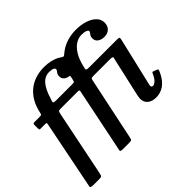

<svg xmlns="http://www.w3.org/2000/svg" viewBox="-206 -1071 1492 1492"><g transform="rotate(-45 540.0 -325.0)"><path d="M276 -557.5Q299.5 -637 332.8 -675.8Q366 -714.5 413 -714.5Q443 -714.5 455.8 -707.5Q468.5 -700.5 468.5 -692.5Q468.5 -684 462.8 -677.2Q457 -670.5 451.2 -661.2Q445.5 -652 445.5 -634.5Q445.5 -614.5 457.2 -601.8Q469 -589 487.5 -583.5Q498.5 -580.5 504.5 -580.2Q510.5 -580 507.5 -567.5L501 -537.5Q498 -523.5 492.2 -521.8Q486.5 -520 468.5 -520H293.5Q275 -520 270.5 -524.5Q266 -529 269.2 -537.8Q272.5 -546.5 276 -557.5ZM991 -681.5Q991 -717.5 964.5 -744.2Q938 -771 893.2 -785.5Q848.5 -800 793.5 -800Q744 -800 699 -786.8Q654 -773.5 617 -747Q601 -735 593.5 -728.5Q586 -722 581.5 -720.8Q577 -719.5 569.2 -724.2Q561.5 -729 544.5 -739.5Q520.5 -753.5 486.5 -761.8Q452.5 -770 412.5 -770Q361 -770 316.2 -755.2Q271.5 -740.5 236.5 -711.5Q201.5 -682.5 177.2 -640Q153 -597.5 141.5 -541.5Q138 -526.5 134.8 -523.2Q131.5 -520 113 -520H60Q49.5 -520 46 -516.8Q42.5 -513.5 42.5 -499.5V-467Q42.5 -450.5 49.2 -450.2Q56 -450 69.5 -450H102Q120 -450 121 -446Q122 -442 119 -428.5L12 107Q9.5 123.5 7 132.8Q4.5 142 11 146Q17.5 150 41 150H92.5Q111.5 150 119.2 148.2Q127 146.5 130 139.5Q133 132.5 136 117.5L246 -422.5Q248.5 -434.5 251 -440.5Q253.5 -446.5 259.5 -448.2Q265.5 -450 278 -450H460Q473.5 -450 477.8 -447.8Q482 -445.5 480.8 -439.8Q479.5 -434 477.5 -423.5L375 76Q372 91.5 369.8 100Q367.5 108.5 374 111.8Q380.5 115 401.5 115H463Q480.5 115 487 112.2Q493.5 109.5 495.2 102.2Q497 95 500 81.5L607 -427.5Q610 -444 614.8 -447Q619.5 -450 639.5 -450H817.5Q838.5 -450 844 -446.5Q849.5 -443 847 -434.8Q844.5 -426.5 841.5 -412L771.5 -101.5Q770 -95 768.5 -84.8Q767 -74.5 767 -67Q767 -27.5 793.8 -6.5Q820.5 14.5 863.5 14.5Q911 14.5 950 -12.2Q989 -39 1016.5 -95Q1025.5 -112.5 1028.2 -121.2Q1031 -130 1018 -135L992 -145Q981 -149.5 978.8 -143.8Q976.5 -138 970 -126Q955.5 -95.5 938.8 -81.5Q922 -67.5 911.5 -67.5Q893 -67.5 893 -83.5Q893 -88.5 895 -95L988 -491Q992.5 -509 990 -514.5Q987.5 -520 965 -520H657.5Q638.5 -520 632.8 -523.8Q627 -527.5 629.2 -535.5Q631.5 -543.5 634 -557Q649 -620.5 674.5 -661.5Q700 -702.5 731.5 -722Q763 -741.5 797 -741.5Q827 -741.5 843.2 -734.5Q859.5 -727.5 859.5 -719.5Q859.5 -711 853.8 -704.2Q848 -697.5 842.2 -688.2Q836.5 -679 836.5 -661.5Q836.5 -642.5 846.5 -629.5Q856.5 -616.5 873.5 -609.8Q890.5 -603 911.5 -603Q933.5 -603 951.5 -611.8Q969.5 -620.5 980.2 -638Q991 -655.5 991 -681.5Z"/></g></svg>

Font: Besley SemiBold
Style: Italic
Weight: 600
Italic angle: -13°
Designer: Owen Earl
Foundry: indestructible type*
Version: Version 2.001